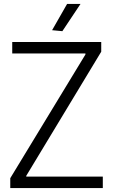

<svg xmlns="http://www.w3.org/2000/svg" viewBox="-20 -953 574 973"><path d="M32 -50 413 -677V-682H42V-740H493V-691L113 -62V-58H501V0H32ZM244 -800 320 -933H388L296 -795Z"/></svg>

Font: Encode Sans Narrow
Style: Light
Weight: 300
Designer: Pablo Impallari, Andres Torresi
Foundry: Pablo Impallari, Andres Torresi
Version: Version 1.000; ttfautohint (v1.00) -l 8 -r 50 -G 200 -x 14 -